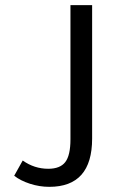

<svg xmlns="http://www.w3.org/2000/svg" viewBox="-20 -505 458 744"><path d="M35 176 68 117Q113 149 167 149Q213 149 233 123Q253 97 253 35V-485H337V32Q337 219 171 219Q133 219 96 207Q59 195 35 176Z"/></svg>

Font: Niramit
Style: Regular
Weight: 400
Version: Version 1.000; ttfautohint (v1.6)